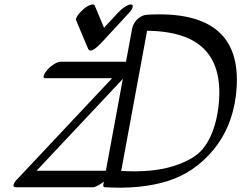

<svg xmlns="http://www.w3.org/2000/svg" viewBox="-20 -826 1113 886"><path d="M416.9 -801 459.9 -698 525.2 -768Q540 -784 557.4 -795Q574.8 -806 583.2 -805.5Q591.6 -805 592.6 -799Q594.5 -787 574.8 -766L453.9 -635Q397.1 -573 386.1 -602L331 -733Q328.3 -740 339 -755.5Q349.7 -771 366.6 -785Q383.6 -799 398.4 -803.5Q413.2 -808 416.9 -801ZM184.7 -484Q189.2 -493 200.5 -506Q211.8 -519 229.7 -530Q247.6 -541 258.6 -541H594.6Q609.6 -541 600.3 -522Q595.7 -513 583.6 -501L148.6 -38H478.6Q493.6 -38 483.3 -19Q471 6 445.7 22Q420.4 38 409.4 38H51.4Q39.5 37 43.1 25Q46.7 13 62.3 -2L497.3 -465H189.3Q175.3 -465 184.7 -484ZM456.7 26 589.7 -694Q599 -732 631.6 -750Q644.2 -757 659.3 -758Q1115.7 -785 1068.8 -387Q1050.7 -237 963.1 -132.5Q875.4 -28 752.1 10Q628.8 48 464.7 38Q454.7 38 456.7 26ZM539.2 -37Q684.5 -29 780.2 -59.5Q875.9 -90 915.1 -138Q972.1 -207 988.1 -333Q1008.3 -507 927 -594.5Q845.7 -682 658.8 -684Z"/></svg>

Font: Kavivanar
Style: Regular
Weight: 400
Designer: Tharique Azeez
Foundry: Tharique Azeez
Version: Version 1.88